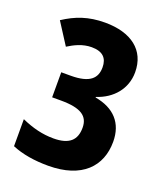

<svg xmlns="http://www.w3.org/2000/svg" viewBox="-136 -866 781 915"><g transform="rotate(20 254.5 -408.0)"><path d="M216 -41C388 -41 469 -130 469 -254C469 -349 415 -407 318 -424V-427C399 -453 454 -517 454 -601C454 -713 372 -775 239 -775C154 -775 93 -752 32 -712L102 -603C134 -623 173 -643 219 -643C275 -643 300 -617 300 -570C300 -515 268 -481 171 -481H123V-354H168C271 -354 309 -325 309 -267C309 -205 276 -172 195 -172C140 -172 88 -185 32 -210V-73C84 -51 147 -41 216 -41Z"/></g></svg>

Font: Noto Sans Tamil UI Condensed ExtraBold
Style: Regular
Weight: 800
Width: 3
Designer: Jelle Bosma - Monotype Design Team
Foundry: Monotype Imaging Inc.
Version: Version 2.004